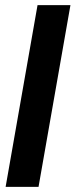

<svg xmlns="http://www.w3.org/2000/svg" viewBox="-20 -732 296 752"><path d="M130.9 0H2L127 -711.9H255.9Z"/></svg>

Font: Creato Display
Style: Bold Italic
Weight: 700
Italic angle: -10°
Version: Version 1.000